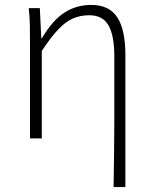

<svg xmlns="http://www.w3.org/2000/svg" viewBox="-20 -563 623 781"><path d="M442 198Q443 132 444 64.5Q445 -3 445 -70Q445 -137 445 -203Q445 -269 445 -334Q445 -418 421.5 -459.5Q398 -501 343 -501Q308 -501 278 -488.5Q248 -476 217.5 -444Q187 -412 150 -356V0H102V-396Q102 -428 101.5 -459Q101 -490 97 -530H142L148 -407H150Q194 -481 242.5 -512Q291 -543 351 -543Q424 -543 457 -492.5Q490 -442 490 -340V198Z"/></svg>

Font: Noto Sans KR ExtraLight
Style: Regular
Weight: 250
Designer: Ryoko NISHIZUKA  (kana, bopomofo & ideographs); Paul D. Hunt (Latin, Greek & Cyrillic); Sandoll Communications , Soo-you
Foundry: Adobe
Version: Version 2.004-H2;hotconv 1.0.118;makeotfexe 2.5.65603